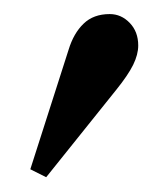

<svg xmlns="http://www.w3.org/2000/svg" viewBox="-20 -870 212 266"><path d="M44 -624.5 22 -635.5 75 -801Q82 -824 95.8 -837.2Q109.5 -850.5 132 -850.5Q148 -850.5 159.8 -838.2Q171.5 -826 171.5 -807Q171.5 -794.5 164.5 -780.2Q157.5 -766 141 -745.5Z"/></svg>

Font: Libre Caslon Text
Style: Regular
Weight: 400
Designer: Pablo Impallari, Rodrigo Fuenzalida, Katja Schimmel
Foundry: Pablo Impallari, Rodrigo Fuenzalida
Version: Version 2.000